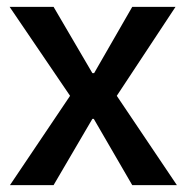

<svg xmlns="http://www.w3.org/2000/svg" viewBox="-20 -539 542 559"><path d="M9 0 184 -260 8 -519H136L249 -326H254L365 -519H491L320 -260L495 0H365L253 -193H249L136 0Z"/></svg>

Font: Bricolage Grotesque 96pt Medium
Style: Regular
Weight: 500
Designer: Mathieu Triay
Foundry: Atelier Triay
Version: Version 1.001; ttfautohint (v1.8.4.7-5d5b);gftools[0.9.33.de